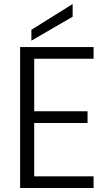

<svg xmlns="http://www.w3.org/2000/svg" viewBox="-20 -934 543 954"><path d="M445 -642C445 -642 445 -700 445 -700C445 -700 80 -700 80 -700C80 -700 80 0 80 0C80 0 445 0 445 0C445 0 445 -58 445 -58C445 -58 150 -58 150 -58C150 -58 150 -323 150 -323C150 -323 415 -323 415 -323C415 -323 415 -381 415 -381C415 -381 150 -381 150 -381C150 -381 150 -642 150 -642C150 -642 445 -642 445 -642ZM341 -914C341 -914 136 -786 136 -786C136 -786 136 -732 136 -732C136 -732 341 -851 341 -851C341 -851 341 -914 341 -914Z"/></svg>

Font: wox.body
Style: Regular
Weight: 500
Designer: Ninad Kale (Devanagari), Jonny Pinhorn (Latin)
Foundry: Indian Type Foundry
Version: ""